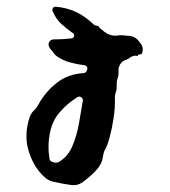

<svg xmlns="http://www.w3.org/2000/svg" viewBox="-20 -548 508 575"><path d="M406 -391Q406 -385 398 -385Q393 -385 393 -381Q392 -380 387.5 -381Q383 -382 379 -380Q373 -379 368.5 -375Q364 -371 358 -369Q340 -364 335 -343V-330Q335 -318 331 -310Q329 -302 329.5 -292.5Q330 -283 328 -275Q324 -266 324 -253Q325 -225 320 -193Q315 -161 308 -135.5Q301 -110 294 -99Q291 -93 290 -88Q289 -83 288 -78Q285 -56 268 -38Q251 -20 231 -5Q214 9 193 6Q169 3 139 -4Q124 -7 113 -18Q81 -47 66 -95Q51 -143 69 -198Q73 -209 81.5 -217Q90 -225 95 -235Q116 -273 149.5 -299.5Q183 -326 229 -329Q239 -329 241 -340Q243 -345 239.5 -349Q236 -353 231 -353Q212 -355 190 -361Q168 -367 151 -379Q146 -382 140 -390Q139 -393 134.5 -397Q130 -401 128 -406Q123 -415 127.5 -422.5Q132 -430 141 -430Q167 -430 194 -433Q201 -434 202 -440Q203 -446 198 -449Q179 -462 163 -477Q147 -492 138 -514Q135 -520 139 -524Q141 -528 146 -528Q182 -525 210 -511Q238 -497 260 -475Q266 -471 269 -471Q275 -471 276 -468Q278 -464 282.5 -461Q287 -458 291 -454Q307 -441 326 -441Q344 -444 360 -441Q376 -441 386 -434Q392 -430 396 -424.5Q400 -419 404 -414Q410 -402 406 -391ZM228 -246Q229 -253 223 -257Q217 -261 210 -256Q196 -247 183.5 -236.5Q171 -226 158 -211Q136 -185 129 -147.5Q122 -110 128 -75Q128 -65 138 -63Q148 -58 158 -64Q184 -80 197 -111Q210 -142 216.5 -178.5Q223 -215 228 -246Z"/></svg>

Font: Slackside One
Style: Regular
Weight: 400
Version: Version 1.000